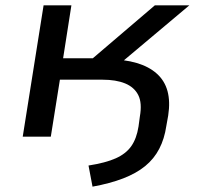

<svg xmlns="http://www.w3.org/2000/svg" viewBox="-20 -511 735 718"><path d="M326 187 311 108Q375 98 413 81Q451 64 471 35.5Q491 7 498 -38L503 -75Q512 -126 497 -155.5Q482 -185 448 -199Q414 -213 363 -213H204L170 0H65L143 -491H247L216 -293H327L559 -491H688L400 -249L382 -290Q445 -289 491 -275.5Q537 -262 566.5 -235.5Q596 -209 606.5 -170Q617 -131 609 -79L602 -40Q595 8 575.5 45.5Q556 83 523 110Q490 137 441 156Q392 175 326 187Z"/></svg>

Font: Nunito Sans 10pt Expanded Medium
Style: Italic
Weight: 500
Width: 7
Italic angle: -9°
Designer: Vernon Adams
Foundry: Vernon Adams
Version: Version 3.101;gftools[0.9.27]